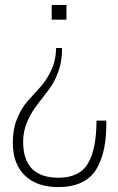

<svg xmlns="http://www.w3.org/2000/svg" viewBox="-20 -550 480 780"><path d="M217 172Q304 172 338 113Q372 54 372 -60H412V-50Q412 7 403.5 50.5Q395 94 374.5 132Q354 170 314 190Q274 210 217 210Q129 210 80.5 162.5Q32 115 32 30Q32 -25 49.5 -68Q67 -111 92.5 -139.5Q118 -168 143.5 -196Q169 -224 188 -264Q207 -304 208 -355H232Q233 -304 217.5 -260.5Q202 -217 178.5 -186Q155 -155 131.5 -125Q108 -95 91 -56.5Q74 -18 74 25Q74 172 217 172ZM190 -470V-530H250V-470Z"/></svg>

Font: Cooper Hewitt
Style: Light
Weight: 703
Designer: Village Type and Design LLC
Foundry: Cooper Hewitt Smithsonian Design Museum
Version: 1.000